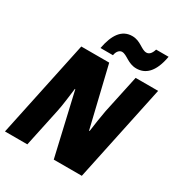

<svg xmlns="http://www.w3.org/2000/svg" viewBox="-213 -1081 1149 1227"><g transform="rotate(30 361.5 -468.0)"><path d="M267 -767H359C364 -800 383 -815 399 -815C436 -815 467 -768 530 -768C595 -768 650 -811 672 -936H580C570 -902 554 -888 535 -888C497 -888 468 -935 406 -935C329 -935 287 -873 267 -767ZM5 0H170L230 -282C241 -332 250 -414 256 -459H259L365 0H572L723 -714H557L497 -434C489 -391 478 -321 472 -273H468L362 -714H156Z"/></g></svg>

Font: Noto Sans UI SemiCondensed Black
Style: Italic
Weight: 900
Width: 4
Italic angle: -372°
Designer: Monotype Design Team
Foundry: Monotype Imaging Inc.
Version: Version 1.901